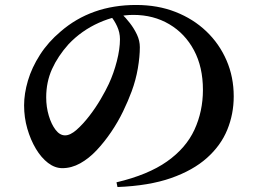

<svg xmlns="http://www.w3.org/2000/svg" viewBox="-20 -735 1040 773"><path d="M449 -1Q576 -31 652.5 -85Q729 -139 763 -213Q797 -287 797 -373Q797 -465 761 -532.5Q725 -600 661.5 -637.5Q598 -675 517 -675Q449 -675 378.5 -643.5Q308 -612 256 -557Q213 -509 189.5 -457Q166 -405 166 -343Q166 -304 176.5 -269Q187 -234 204 -212Q221 -190 242 -190Q263 -190 288.5 -212.5Q314 -235 339.5 -268Q365 -301 385.5 -336Q406 -371 418 -397Q438 -440 450.5 -489Q463 -538 463 -577Q463 -604 451.5 -629Q440 -654 425 -671L470 -679Q486 -664 503 -642Q520 -620 531.5 -595.5Q543 -571 543 -545Q543 -507 535 -460Q527 -413 510 -367Q496 -329 475.5 -286.5Q455 -244 427.5 -203.5Q400 -163 369 -130Q338 -97 303 -77.5Q268 -58 231 -58Q201 -58 173.5 -79Q146 -100 124.5 -136Q103 -172 90 -217Q77 -262 77 -311Q77 -358 92.5 -410.5Q108 -463 141 -514.5Q174 -566 224 -608Q285 -661 361 -688Q437 -715 528 -715Q615 -715 686.5 -687Q758 -659 810.5 -609Q863 -559 892 -492Q921 -425 921 -347Q921 -276 895 -212.5Q869 -149 813 -99Q757 -49 668.5 -18Q580 13 453 18Z"/></svg>

Font: Noto Serif JP ExtraLight
Style: Bold
Weight: 700
Version: Version 2.003-H1;hotconv 1.1.1;makeotfexe 2.6.0